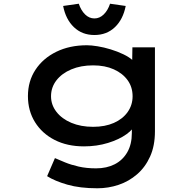

<svg xmlns="http://www.w3.org/2000/svg" viewBox="-20 -781 1050 1031"><path d="M503 230Q409 230 341.5 210.5Q274 191 233 165L275 68Q298 78 329.5 91Q361 104 402.5 113.5Q444 123 496 123Q553 123 596 101Q639 79 663.5 36.5Q688 -6 688 -67V-124L706 -117Q699 -89 659.5 -60.5Q620 -32 560 -13.5Q500 5 431 5Q341 5 273.5 -29.5Q206 -64 168 -125Q130 -186 130 -265Q130 -345 170.5 -406.5Q211 -468 282.5 -503Q354 -538 447 -538Q470 -538 504 -532.5Q538 -527 574 -516Q610 -505 642.5 -489.5Q675 -474 695 -455Q715 -436 715 -413L689 -405L691 -527H812V-76Q812 2 786 59.5Q760 117 716 155Q672 193 617 211.5Q562 230 503 230ZM480 -100Q544 -100 591.5 -121Q639 -142 665.5 -179.5Q692 -217 692 -264Q692 -313 665.5 -350Q639 -387 591.5 -408.5Q544 -430 480 -430Q414 -430 363 -408.5Q312 -387 283 -349.5Q254 -312 254 -264Q254 -218 283 -180.5Q312 -143 363 -121.5Q414 -100 480 -100ZM487 -593Q421 -593 377 -635Q333 -677 319 -749L403 -761Q415 -725 437 -703.5Q459 -682 487 -682Q515 -682 537 -703.5Q559 -725 571 -761L655 -749Q641 -677 597 -635Q553 -593 487 -593Z"/></svg>

Font: Lexend Zetta Medium
Style: Regular
Weight: 500
Designer: Bonnie Shaver-Troup, Thomas Jockin
Foundry: Lexend
Version: Version 1.007